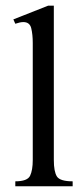

<svg xmlns="http://www.w3.org/2000/svg" viewBox="-20 -647 292 667"><path d="M232.4 0H33.2V-17.1Q75.2 -17.1 84.5 -36.4Q93.8 -55.7 93.8 -91.3V-497.6Q93.8 -526.9 88.6 -548.6Q83.5 -570.3 61 -570.3Q54.2 -570.3 47.6 -568.6Q41 -566.9 33.2 -564.5L26.4 -579.6L147.5 -627.4H167V-91.3Q167 -50.8 177.7 -33.9Q188.5 -17.1 232.4 -17.1Z"/></svg>

Font: Rohingya Solluk
Style: Regular
Weight: 400
Designer: SIL International
Foundry: SIL International
Version: Version 1.001